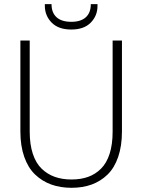

<svg xmlns="http://www.w3.org/2000/svg" viewBox="-20 -897 685 924"><path d="M78.1 -264.2V-702.1H123V-263.2Q123 -202.1 137.9 -157Q152.8 -111.8 180.4 -85.2Q208 -58.6 243.7 -45.9Q279.3 -33.2 324.2 -33.2Q369.1 -33.2 404.3 -45.9Q439.5 -58.6 466.3 -85.4Q493.2 -112.3 507.6 -157.2Q522 -202.1 522 -263.2V-702.1H566.9V-264.2Q566.9 -194.8 548.8 -142.1Q530.8 -89.4 497.8 -57.1Q464.8 -24.9 421.4 -9Q377.9 6.8 324.2 6.8Q270.5 6.8 226.6 -9Q182.6 -24.9 148.9 -57.1Q115.2 -89.4 96.7 -142.1Q78.1 -194.8 78.1 -264.2ZM449.2 -868.2Q449.2 -821.3 416.7 -788.1Q384.3 -754.9 323.2 -754.9Q261.2 -754.9 228.5 -788.3Q195.8 -821.8 195.8 -869.1V-877H228Q228 -835.9 252.2 -814Q276.4 -792 323.2 -792Q369.1 -792 393.1 -814Q417 -835.9 417 -877H449.2Z"/></svg>

Font: SVN-Poppins ExtraLight
Style: Regular
Weight: 200
Designer: Ninad Kale (Devanagari), Jonny Pinhorn (Latin)
Foundry: Indian Type Foundry
Version: Version 3.002 2017